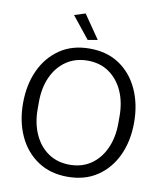

<svg xmlns="http://www.w3.org/2000/svg" viewBox="-98 -992 920 1083"><g transform="rotate(10 362.0 -450.5)"><path d="M362 12Q263 12 191.5 -36Q120 -84 82 -166.5Q44 -249 44 -354Q44 -459 82 -542Q120 -625 191 -673.5Q262 -722 362 -722Q462 -722 533 -674Q604 -626 642 -542.5Q680 -459 680 -354Q680 -249 642 -166.5Q604 -84 533 -36Q462 12 362 12ZM362 -57Q433 -57 484.5 -92.5Q536 -128 564.5 -191Q593 -254 593 -335V-375Q593 -457 564.5 -519.5Q536 -582 484.5 -617.5Q433 -653 362 -653Q292 -653 240 -617.5Q188 -582 159.5 -519.5Q131 -457 131 -375V-335Q131 -254 159.5 -191Q188 -128 240 -92.5Q292 -57 362 -57ZM341 -768 241 -893 304 -913 397 -778Z"/></g></svg>

Font: Special Gothic
Style: Regular
Weight: 400
Designer: Alistair McCready
Foundry: Monolith
Version: Version 1.010; ttfautohint (v1.8.4.7-5d5b)